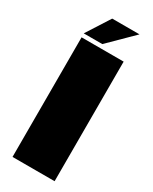

<svg xmlns="http://www.w3.org/2000/svg" viewBox="-192 -780 661 828"><g transform="rotate(30 139.0 -366.0)"><path d="M30.5 0V-595.5H240V0ZM30 -615 104.5 -731.5H240.5L122.5 -615Z"/></g></svg>

Font: Anybody Black
Style: Regular
Weight: 900
Designer: Tyler Finck
Foundry: Etcetera Type Company
Version: Version 1.010; ttfautohint (v1.8.3) -l 8 -r 50 -G 200 -x 14 